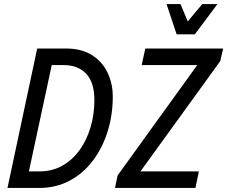

<svg xmlns="http://www.w3.org/2000/svg" viewBox="-20 -930 1124 950"><path d="M17 0 164 -690H306Q384 -690 435.5 -657Q487 -624 512.5 -570Q538 -516 538 -452Q538 -361 512.5 -279.5Q487 -198 439.5 -135Q392 -72 324.5 -36Q257 0 173 0ZM123 -82H176Q238 -82 288 -110Q338 -138 373.5 -187Q409 -236 428 -300Q447 -364 447 -435Q447 -522 406.5 -565Q366 -608 295 -608H236ZM549 0 562 -62 956 -608H681L699 -690H1084L1070 -628L675 -82H964L947 0ZM804 -910H873L909 -824L981 -910H1056L944 -760H854Z"/></svg>

Font: Radio Canada Condensed
Style: Italic
Weight: 400
Width: 3
Italic angle: -12°
Designer: Charles Daoud, Etienne Aubert Bonn, Alexandre Saumier Demers, Jacques Le Bailly
Foundry: Radio-Canada
Version: Version 2.104; ttfautohint (v1.8.4.7-5d5b);gftools[0.9.28.de